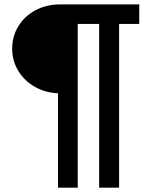

<svg xmlns="http://www.w3.org/2000/svg" viewBox="-20 -740 680 884"><path d="M247.1 -310.5Q188 -313 139.9 -340.6Q91.8 -368.2 64 -414.1Q36.1 -460 36.1 -515.6Q36.1 -573.2 64.9 -619.9Q93.8 -666.5 144 -693.1Q194.3 -719.7 255.9 -719.7H621.1V-629.9H528.3V124H436.5V-629.9H337.9V124H247.1Z"/></svg>

Font: Reddit Sans Strawberry SemiBold
Style: Regular
Weight: 600
Designer: Stephen Hutchings
Foundry: Reddit
Version: Version 1.013